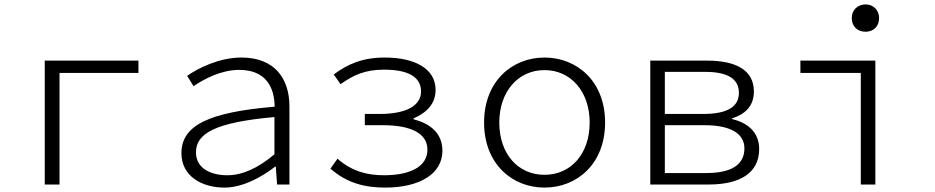

<svg xmlns="http://www.w3.org/2000/svg" viewBox="-20 -837 4240 871"><path d="M183 -562V0H250V-506H608V-562Z M803 -142C803 -38 895 14 998 14C1079 14 1164 -31 1228 -81H1231L1237 0H1293V-354C1293 -481 1226 -576 1075 -576C975 -576 879 -528 829 -493L858 -446C906 -479 984 -520 1065 -520C1187 -520 1225 -440 1226 -353C926 -328 803 -268 803 -142ZM1225 -137C1151 -75 1081 -42 1011 -42C939 -42 869 -71 869 -146C869 -231 955 -282 1225 -306Z M1479 -72C1554 -6 1636 14 1727 14C1885 14 1987 -49 1987 -153C1987 -235 1929 -277 1856 -296V-300C1919 -327 1956 -369 1956 -429C1956 -527 1860 -576 1725 -576C1625 -576 1556 -546 1494 -499L1525 -455C1584 -497 1636 -521 1723 -521C1828 -521 1890 -490 1890 -422C1890 -360 1827 -320 1702 -320H1635V-269H1717C1846 -269 1919 -231 1919 -158C1919 -83 1844 -42 1722 -42C1647 -42 1577 -59 1511 -117Z M2176 -281C2176 -94 2303 14 2450 14C2598 14 2725 -94 2725 -281C2725 -468 2598 -576 2450 -576C2303 -576 2176 -468 2176 -281ZM2655 -281C2655 -139 2570 -44 2450 -44C2330 -44 2245 -139 2245 -281C2245 -421 2330 -519 2450 -519C2570 -519 2655 -421 2655 -281Z M2930 -562V0H3196C3333 0 3424 -50 3424 -161C3424 -243 3364 -282 3301 -297V-300C3358 -318 3400 -354 3400 -422C3400 -520 3317 -562 3188 -562ZM3169 -320H2996V-511H3179C3286 -511 3332 -476 3332 -416C3332 -357 3287 -320 3169 -320ZM3184 -52H2996V-269H3177C3294 -269 3357 -231 3357 -164C3357 -91 3300 -52 3184 -52Z M3844 -755C3844 -716 3871 -693 3907 -693C3941 -693 3968 -716 3968 -755C3968 -792 3941 -817 3907 -817C3871 -817 3844 -792 3844 -755ZM3885 -506V0H3951V-562H3611V-506Z"/></svg>

Font: Kawkab Mono Light
Style: Regular
Weight: 300
Monospace: yes
Designer: Abdullah Arif
Foundry: Abdullah Arif
Version: Version 1.000;PS 000.500;hotconv 1.0.88;makeotf.lib2.5.64775